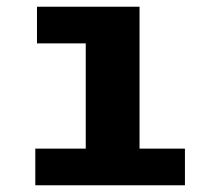

<svg xmlns="http://www.w3.org/2000/svg" viewBox="-20 -551 640 571"><path d="M395 -109H530V0H85V-109H235V-422H90V-531H395Z"/></svg>

Font: Qzxlaeiskcpccdgjqmyffctclhy
Style: Regular
Weight: 700
Monospace: yes
Designer: Carrois Corporate & Edenspiekermann
Foundry: Carrois Corporate GbR & Edenspiekermann AG
Version: Version 2.001